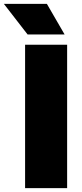

<svg xmlns="http://www.w3.org/2000/svg" viewBox="-75 -971 421 991"><path d="M54.5 0V-740H271.5V0ZM67.5 -793 -55 -951H167L258.5 -793Z"/></svg>

Font: Encode Sans Black
Style: Regular
Weight: 900
Designer: Multiple Designers
Foundry: Impallari Type
Version: Version 3.002; ttfautohint (v1.8.3) -l 8 -r 50 -G 200 -x 14 